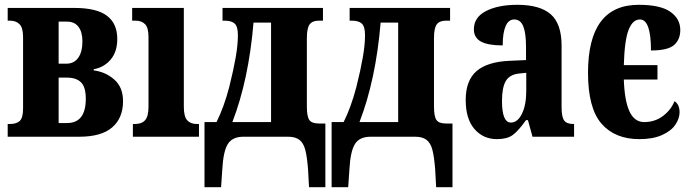

<svg xmlns="http://www.w3.org/2000/svg" viewBox="-20 -569 2879 799"><path d="M12 -53H21Q49 -53 62.5 -66Q76 -79 76 -118V-415Q76 -453 61.5 -468Q47 -483 21 -483H12V-536H289Q382 -536 425 -503.5Q468 -471 468 -407Q468 -353 440 -320.5Q412 -288 370 -281V-276Q419 -270 455.5 -238Q492 -206 492 -148Q492 -78 447 -39Q402 0 310 0H12ZM256 -304Q288 -304 305.5 -328.5Q323 -353 323 -397Q323 -436 306.5 -457.5Q290 -479 259 -479H224V-304ZM259 -57Q337 -57 337 -158Q337 -207 317 -226.5Q297 -246 259 -246H224V-57Z M533 -53H542Q570 -53 584 -69Q598 -85 598 -125V-415Q598 -453 584 -468Q570 -483 544 -483H530V-536H745V-125Q745 -84 759 -68.5Q773 -53 799 -53H808V0H533Z M831 -61H881Q912 -123 934 -207Q952 -279 961 -331Q970 -383 970 -423Q970 -458 957 -470.5Q944 -483 915 -483H906V-536H1324V-483H1307Q1280 -483 1268.5 -467.5Q1257 -452 1257 -410V-126Q1257 -85 1267 -70Q1277 -55 1308 -55H1334V210H1266L1262 137Q1258 84 1250.5 55Q1243 26 1226 13Q1209 0 1179 0H993Q947 0 928 30.5Q909 61 905 137L900 210H831ZM1108 -61V-475H1035Q1015 -237 947 -61Z M1360 -61H1410Q1441 -123 1463 -207Q1481 -279 1490 -331Q1499 -383 1499 -423Q1499 -458 1486 -470.5Q1473 -483 1444 -483H1435V-536H1853V-483H1836Q1809 -483 1797.5 -467.5Q1786 -452 1786 -410V-126Q1786 -85 1796 -70Q1806 -55 1837 -55H1863V210H1795L1791 137Q1787 84 1779.5 55Q1772 26 1755 13Q1738 0 1708 0H1522Q1476 0 1457 30.5Q1438 61 1434 137L1429 210H1360ZM1637 -61V-475H1564Q1544 -237 1476 -61Z M1918 -153Q1918 -234 1963 -273Q2008 -312 2101 -316L2169 -319V-374Q2169 -431 2157.5 -459.5Q2146 -488 2120 -488Q2096 -488 2084 -460Q2072 -432 2072 -380Q2011 -380 1981.5 -396Q1952 -412 1952 -447Q1952 -497 2002.5 -523Q2053 -549 2133 -549Q2227 -549 2272 -509.5Q2317 -470 2317 -379V-123Q2317 -83 2327.5 -68Q2338 -53 2366 -53H2369V0H2196L2177 -69H2169Q2137 -24 2113.5 -7Q2090 10 2048 10Q1991 10 1954.5 -32Q1918 -74 1918 -153ZM2170 -191V-266L2140 -263Q2101 -259 2085 -232Q2069 -205 2069 -149Q2069 -59 2106 -59Q2134 -59 2152 -95.5Q2170 -132 2170 -191Z M2427 -266Q2427 -549 2638 -549Q2728 -549 2769.5 -520Q2811 -491 2811 -444Q2811 -405 2785.5 -382Q2760 -359 2689 -359Q2689 -488 2643 -488Q2613 -488 2596 -445Q2579 -402 2576 -298H2716V-238H2576Q2579 -150 2599.5 -105.5Q2620 -61 2661 -61Q2705 -61 2738.5 -86Q2772 -111 2787 -148Q2808 -134 2808 -102Q2808 -76 2790.5 -50Q2773 -24 2735 -7Q2697 10 2641 10Q2539 10 2483 -54.5Q2427 -119 2427 -266Z"/></svg>

Font: Noto Serif CondExtraBold
Style: Regular
Weight: 800
Width: 3
Designer: Monotype Design Team
Foundry: Monotype Imaging Inc.
Version: Version 1.001